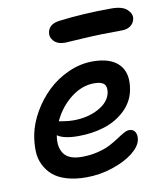

<svg xmlns="http://www.w3.org/2000/svg" viewBox="-83 -798 750 877"><g transform="rotate(-10 292.0 -360.0)"><path d="M258.8 -612.8Q223.6 -612.8 206.3 -631.3Q189 -649.9 193.8 -673.8Q202.1 -710 250 -715.8Q363.3 -730 493.2 -730Q544.4 -730 565.9 -709.2Q587.4 -688.5 583 -666Q579.1 -646.5 563.5 -634.8Q547.9 -623 523.9 -623Q424.8 -623 343 -617.9Q261.2 -612.8 258.8 -612.8ZM247.1 9.8Q195.8 9.8 156.5 -2Q117.2 -13.7 93 -34.7Q68.8 -55.7 54.7 -85Q40.5 -114.3 39.6 -149.2Q38.6 -184.1 45.9 -224.1Q56.2 -275.4 85.2 -325.9Q114.3 -376.5 156 -416.7Q197.8 -457 253.2 -481.9Q308.6 -506.8 366.2 -506.8Q449.7 -506.8 488.3 -465.8Q526.9 -424.8 512.2 -348.1Q502 -294.9 461.7 -256.3Q421.4 -217.8 365.5 -200Q309.6 -182.1 244.1 -182.1Q176.3 -182.1 147 -203.1Q137.2 -150.9 159.7 -118.4Q182.1 -85.9 243.2 -85.9Q282.7 -85.9 317.4 -94.5Q352.1 -103 375.2 -115.2Q398.4 -127.4 416.7 -139.6Q435.1 -151.9 450.2 -160.4Q465.3 -168.9 476.1 -168.9Q495.6 -168.9 503.9 -154.1Q512.2 -139.2 507.8 -117.2Q501.5 -87.4 464.6 -58.3Q427.7 -29.3 368.7 -9.8Q309.6 9.8 247.1 9.8ZM356 -407.2Q298.8 -407.2 247.3 -366.9Q195.8 -326.7 167 -264.2Q168 -264.2 190.2 -260.5Q212.4 -256.8 233.9 -256.8Q300.3 -256.8 350.1 -283.7Q399.9 -310.5 409.2 -353Q414.6 -380.9 402.1 -394Q389.6 -407.2 356 -407.2Z"/></g></svg>

Font: Shantell Sans Normal
Style: Italic
Weight: 500
Italic angle: -11.31°
Designer: Stephen Nixon, Anya Danilova, Shantell Martin
Foundry: Arrow Type
Version: Version 1.006;[559af2be0]